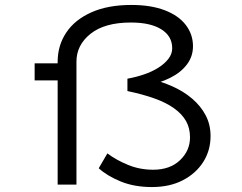

<svg xmlns="http://www.w3.org/2000/svg" viewBox="-20 -746 978 776"><path d="M594 10Q523 10 468 -12.5Q413 -35 379 -66L414 -126Q450 -99 497.5 -79.5Q545 -60 599 -60Q667 -60 707.5 -98.5Q748 -137 748 -191Q748 -228 732 -256.5Q716 -285 684 -308Q652 -331 604.5 -348Q557 -365 495 -378V-428Q529 -434 561.5 -445Q594 -456 619.5 -472Q645 -488 660.5 -508Q676 -528 676 -551Q676 -600 632 -627.5Q588 -655 509 -655Q403 -655 346 -609.5Q289 -564 289 -497V0H213V-496Q213 -562 247.5 -614Q282 -666 349 -696Q416 -726 511 -726Q590 -726 646 -704.5Q702 -683 731 -645Q760 -607 760 -559Q760 -518 735.5 -485.5Q711 -453 668 -431.5Q625 -410 569 -399L571 -431Q627 -419 674.5 -398Q722 -377 757 -347Q792 -317 811.5 -279.5Q831 -242 831 -196Q831 -138 801.5 -91.5Q772 -45 719 -17.5Q666 10 594 10ZM120 -421V-490H269V-421Z"/></svg>

Font: Lexend Tera Light
Style: Regular
Weight: 300
Designer: Bonnie Shaver-Troup, Thomas Jockin
Foundry: Lexend
Version: Version 1.007